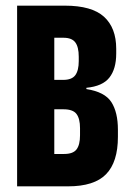

<svg xmlns="http://www.w3.org/2000/svg" viewBox="-20 -659 457 679"><path d="M139 0V-114.5H207Q238.5 -114.5 250.8 -130.8Q263 -147 263 -180.5V-206Q263 -239.5 250.5 -256Q238 -272.5 204.5 -272.5H134V-376.5H203.5Q234 -376.5 246.2 -393Q258.5 -409.5 258.5 -443V-458.5Q258.5 -493 246.2 -509.2Q234 -525.5 204.5 -525.5H133V-639H209.5Q304.5 -639 347.8 -599.8Q391 -560.5 391 -486.5V-469.5Q391 -415.5 367 -384.8Q343 -354 285.5 -348.5V-344Q350.5 -334 373.8 -298Q397 -262 397 -200V-175Q397 -86 355.2 -43Q313.5 0 220.5 0ZM40.5 0V-639H172V0Z"/></svg>

Font: Anek Latin Condensed
Style: Bold
Weight: 700
Width: 3
Designer: Yesha Goshar
Foundry: Ek Type
Version: Version 1.003